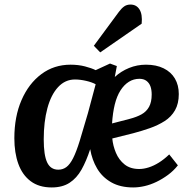

<svg xmlns="http://www.w3.org/2000/svg" viewBox="-20 -809 845 843"><path d="M621 -525Q666 -525 698.5 -509Q731 -493 748 -464Q765 -435 765 -396Q765 -354 748.5 -325Q732 -296 703 -277.5Q674 -259 638.5 -246.5Q603 -234 565 -224L473 -201Q476 -169 489 -138Q502 -107 527 -87Q552 -67 591 -67Q611 -67 633 -74Q655 -81 677.5 -95Q700 -109 723 -131L761 -83Q742 -59 717.5 -41Q693 -23 667 -10.5Q641 2 615 8Q589 14 565 14Q508 14 468.5 -8.5Q429 -31 406.5 -69Q384 -107 376 -154Q359 -102 338 -64.5Q317 -27 285.5 -6.5Q254 14 207 14Q151 14 114.5 -13.5Q78 -41 60.5 -89.5Q43 -138 43 -202Q43 -297 74.5 -369.5Q106 -442 161.5 -483.5Q217 -525 290 -525Q324 -525 353 -517.5Q382 -510 400 -501L463 -530L493 -519L484 -471Q511 -496 546.5 -510.5Q582 -525 621 -525ZM236 -64Q256 -64 271.5 -75.5Q287 -87 301 -114.5Q315 -142 330 -190.5Q345 -239 366 -312L400 -439Q384 -448 358 -454Q332 -460 309 -460Q266 -460 235 -426.5Q204 -393 188 -333.5Q172 -274 172 -197Q172 -128 187 -96Q202 -64 236 -64ZM646 -394Q646 -415 640.5 -430Q635 -445 623 -454Q611 -463 592 -463Q567 -463 546 -450Q525 -437 509 -412Q493 -387 484 -350.5Q475 -314 472 -267L549 -287Q580 -295 601.5 -307Q623 -319 634.5 -340Q646 -361 646 -394ZM502 -757Q514 -773 525.5 -781Q537 -789 553 -789Q579 -789 592.5 -767.5Q606 -746 602 -705L420 -579L392 -608Z"/></svg>

Font: Literata 18pt SemiBold
Style: Italic
Weight: 600
Italic angle: -2°
Designer: Latin by Veronika Burian and Jose Scaglione. Greek by Irene Vlachou. Cyrillic by Vera Evstafieva
Foundry: TypeTogether
Version: Version 3.103;gftools[0.9.29]